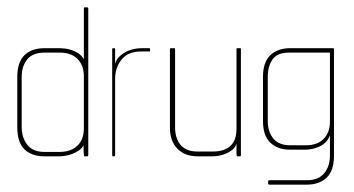

<svg xmlns="http://www.w3.org/2000/svg" viewBox="-20 -425 962 522"><path d="M217 0H210Q208 0 207.5 -10Q207 -20 207 -30Q203 -22 194.5 -16Q186 -10 176.5 -6.5Q167 -3 157.5 -1.5Q148 0 143 0H101Q66 0 46.5 -19Q27 -38 27 -79V-216Q27 -256 46.5 -275Q66 -294 101 -294H143Q148 -294 156.5 -293Q165 -292 174.5 -289Q184 -286 193 -280Q202 -274 208 -264V-401Q208 -405 210 -405H217Q220 -405 220 -401V-4Q220 0 217 0ZM208 -218Q208 -247 191 -264.5Q174 -282 142 -282H101Q69 -282 54 -263.5Q39 -245 39 -216V-80Q39 -51 54 -31.5Q69 -12 101 -12H142Q173 -12 190.5 -29Q208 -46 208 -76Z M387 -285H363Q328 -285 310.5 -263Q293 -241 293 -211V-4Q293 0 290 0H287Q285 0 285 -4V-291Q285 -294 287 -294H291Q293 -294 293 -291V-252Q297 -265 307 -273.5Q317 -282 327.5 -286.5Q338 -291 348 -292.5Q358 -294 364 -294H387Q388 -294 388 -291V-288V-286Q387 -285 387 -285Z M633 0H626Q623 0 623 -7V-35Q620 -24 611.5 -17.5Q603 -11 593.5 -7Q584 -3 574 -1.5Q564 0 558 0H517Q483 0 462.5 -20.5Q442 -41 442 -78V-291Q442 -294 445 -294H454Q456 -294 456 -291V-79Q456 -49 471 -31Q486 -13 517 -13H558Q623 -13 623 -75V-291Q623 -294 626 -294H633Q635 -294 635 -291V-4Q635 0 633 0Z M814 77H712Q709 77 709 73V68Q709 65 712 65H814Q846 65 861.5 46Q877 27 877 -2V-57Q872 -44 863.5 -36.5Q855 -29 845 -25Q835 -21 825.5 -19.5Q816 -18 811 -18H769Q735 -18 715 -37Q695 -56 695 -96V-216Q695 -256 715 -275Q735 -294 769 -294H886Q888 -294 888 -291V-1Q888 39 868 58Q848 77 814 77ZM766 -282Q734 -282 721 -263.5Q708 -245 708 -216V-96Q708 -67 723 -48.5Q738 -30 769 -30H811Q843 -30 860 -47.5Q877 -65 877 -94V-282Z"/></svg>

Font: Chathura Thin
Style: Regular
Weight: 250
Designer: Appaji Ambarisha Darbha
Foundry: Aditya Fonts
Version: Version 1.002 2016